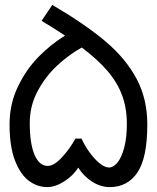

<svg xmlns="http://www.w3.org/2000/svg" viewBox="-20 -748 640 784"><path d="M299.5 -63.5Q278 -30 241.8 -7Q205.5 16 172.5 16Q133 16 98.2 -9.5Q63.5 -35 41.2 -92.5Q19 -150 19 -240Q19 -323 52.8 -393.5Q86.5 -464 137.2 -515.8Q188 -567.5 245.5 -602.5Q208.5 -627.5 150 -663L193.5 -728Q327.5 -649.5 410.8 -579Q494 -508.5 537.8 -426.2Q581.5 -344 581.5 -240Q581.5 -103.5 541.2 -43.8Q501 16 428 16Q390.5 16 355.8 -6.5Q321 -29 299.5 -63.5ZM175 -70.5Q200.5 -70.5 232.5 -105Q264.5 -139.5 288 -182H313Q326 -153 345.8 -125.8Q365.5 -98.5 386.8 -81.2Q408 -64 425 -64Q443 -64 459.8 -84.5Q476.5 -105 487.2 -145.2Q498 -185.5 498 -242Q498 -306.5 478.5 -359Q459 -411.5 419 -458.2Q379 -505 314 -554Q261.5 -525 213.2 -480Q165 -435 133.2 -375Q101.5 -315 101.5 -246Q101.5 -161.5 121 -116Q140.5 -70.5 175 -70.5Z"/></svg>

Font: JuliaMono
Style: Bold Italic
Weight: 700
Italic angle: -9°
Monospace: yes
Designer: cormullion
Foundry: corm
Version: Version 0.057; ttfautohint (v1.8.4)